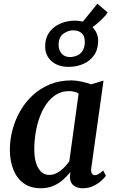

<svg xmlns="http://www.w3.org/2000/svg" viewBox="-20 -992 613 1022"><path d="M466 -98.5Q463 -76.5 469.2 -68Q475.5 -59.5 485 -59.5Q493.5 -59.5 503.8 -65.2Q514 -71 529.5 -84.5L543.5 -56Q538.5 -48 521.5 -32Q504.5 -16 478.8 -3Q453 10 420 10Q390 10 371 -5.5Q352 -21 352 -53L354.5 -76.5Q338.5 -55.5 316 -35.5Q293.5 -15.5 264.2 -2.8Q235 10 198 10Q142 10 105.2 -17Q68.5 -44 50.5 -90.5Q32.5 -137 32.5 -194.5Q32.5 -247 46.2 -299.8Q60 -352.5 87 -400Q114 -447.5 153.8 -484.5Q193.5 -521.5 245.2 -542.8Q297 -564 359.5 -564Q385.5 -564 414.8 -557.5Q444 -551 465 -543L531 -563ZM398.5 -494.5Q388 -501 374.8 -504Q361.5 -507 347.5 -507Q309 -507 279.2 -488.5Q249.5 -470 227.2 -438.5Q205 -407 190.8 -367Q176.5 -327 169.5 -283.5Q162.5 -240 162.5 -198.5Q162.5 -153.5 172.5 -123Q182.5 -92.5 200.2 -76.8Q218 -61 241.5 -61Q259.5 -61 275 -67.5Q290.5 -74 304 -84.8Q317.5 -95.5 329 -108.5Q340.5 -121.5 349 -134ZM345.5 -636Q288.5 -636 254.2 -666.5Q220 -697 220.5 -745.5Q220.5 -782.5 235 -808.2Q249.5 -834 273 -850.5Q296.5 -867 324 -874.5Q351.5 -882 377 -882Q436 -882 469.2 -850.5Q502.5 -819 502.5 -774Q502 -727 479.5 -696.2Q457 -665.5 421.2 -650.8Q385.5 -636 345.5 -636ZM352 -688.5Q370.5 -688.5 388.8 -695.8Q407 -703 419 -720.5Q431 -738 431.5 -768.5Q431.5 -800 415 -815.2Q398.5 -830.5 369 -830.5Q342 -830.5 317 -812.2Q292 -794 292 -753.5Q291.5 -727 307 -707.8Q322.5 -688.5 352 -688.5ZM424 -818 394 -843.5 498.5 -972.5 553 -925.5Q545.5 -913 530.2 -897.5Q515 -882 496.5 -866.2Q478 -850.5 459.8 -838.2Q441.5 -826 428.5 -820.5Z"/></svg>

Font: Merriweather 28pt SemiBold
Style: Italic
Weight: 600
Italic angle: -7.8°
Version: Version 2.101